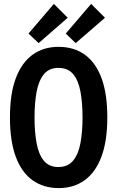

<svg xmlns="http://www.w3.org/2000/svg" viewBox="-20 -949 600 984"><path d="M281 15Q203 15 146.5 -25.5Q90 -66 60.5 -146.5Q31 -227 31 -347Q31 -468 61 -548Q91 -628 147 -668.5Q203 -709 280 -709Q359 -709 415 -668.5Q471 -628 500.5 -548Q530 -468 530 -347Q530 -227 500 -146.5Q470 -66 414 -25.5Q358 15 281 15ZM279 -93Q328 -93 355 -126Q382 -159 392.5 -216.5Q403 -274 403 -347Q403 -422 392.5 -479Q382 -536 355.5 -568.5Q329 -601 279 -601Q231 -601 204.5 -568Q178 -535 167.5 -478Q157 -421 157 -347Q157 -273 167.5 -215.5Q178 -158 204.5 -125.5Q231 -93 279 -93ZM178 -728 126 -777 256 -929 327 -858ZM368 -728 317 -777 447 -929 518 -858Z"/></svg>

Font: Ubuntu Sans Mono SemiBold
Style: Regular
Weight: 600
Monospace: yes
Designer: Dalton Maag Ltd
Foundry: Dalton Maag Ltd
Version: Version 1.006